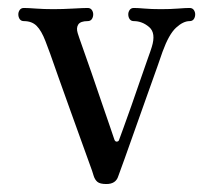

<svg xmlns="http://www.w3.org/2000/svg" viewBox="-20 -450 523 482"><path d="M247 12Q231 12 224.5 6.5Q218 1 215 -9Q213 -17 203.5 -42.5Q194 -68 181.5 -103.5Q169 -139 154.5 -178.5Q140 -218 127.5 -254Q115 -290 106 -315Q97 -340 94 -347Q84 -373 72 -385Q60 -397 40 -397Q33 -397 29.5 -402Q26 -407 26 -414Q26 -420 29.5 -425Q33 -430 40 -430Q50 -430 70 -428.5Q90 -427 114 -427Q137 -427 163.5 -428.5Q190 -430 200 -430Q207 -430 210.5 -425Q214 -420 214 -414Q214 -407 210.5 -402Q207 -397 200 -397Q182 -397 176.5 -388.5Q171 -380 175 -367Q177 -360 187 -332Q197 -304 210 -266.5Q223 -229 235.5 -192Q248 -155 257 -129.5Q266 -104 267 -100Q269 -94 273.5 -94.5Q278 -95 279 -99Q282 -107 290.5 -130.5Q299 -154 310 -185Q321 -216 331.5 -247Q342 -278 350.5 -301.5Q359 -325 361 -332Q372 -367 354.5 -382Q337 -397 316 -397Q309 -397 305.5 -402Q302 -407 302 -414Q302 -420 305.5 -425Q309 -430 316 -430Q326 -430 343 -428.5Q360 -427 384 -427Q408 -427 427 -428.5Q446 -430 456 -430Q463 -430 466.5 -425Q470 -420 470 -414Q470 -407 466.5 -402Q463 -397 456 -397Q440 -397 422 -380.5Q404 -364 388 -320Q386 -314 375.5 -284Q365 -254 350 -212.5Q335 -171 320 -128Q305 -85 293 -52Q281 -19 277 -8Q271 12 247 12Z"/></svg>

Font: Zen Old Mincho
Style: Regular
Weight: 400
Designer: Yoshimichi Ohira
Foundry: Positype
Version: Version 1.001